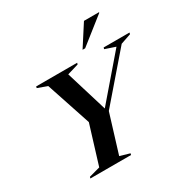

<svg xmlns="http://www.w3.org/2000/svg" viewBox="-205 -1110 1251 1285"><g transform="rotate(-30 421.0 -467.5)"><path d="M719 -676.5 639 -703.5 642 -715H842L839 -703.5L759 -676L459.5 -329.5L368.5 -33.5L444 -11.5L441 0H126.5L130 -11.5L215 -34.5L306.5 -332L192 -676.5L118 -703.5L120.5 -715H437.5L434 -703.5L347 -677.5L444.5 -357.5ZM512 -772 617 -935H733L732.5 -930.5L532 -772Z"/></g></svg>

Font: Newsreader Display SemiBold
Style: Italic
Weight: 600
Italic angle: -17°
Designer: Hugues Gentile
Foundry: Production Type
Version: Version 1.001